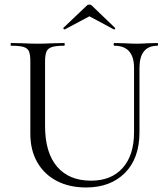

<svg xmlns="http://www.w3.org/2000/svg" viewBox="-20 -815 738 848"><path d="M485 -613Q482 -613 482 -619Q482 -625 485 -625L528 -624Q564 -622 585 -622Q602 -622 634 -624L676 -625Q678 -625 678 -619Q678 -613 676 -613Q596 -613 596 -515V-231Q596 -116 532 -51.5Q468 13 360 13Q286 13 230.5 -16Q175 -45 144.5 -98.5Q114 -152 114 -224V-544Q114 -574 108 -588Q102 -602 84.5 -607.5Q67 -613 29 -613Q27 -613 27 -619Q27 -625 29 -625L78 -624Q120 -622 146 -622Q173 -622 217 -624L263 -625Q266 -625 266 -619Q266 -613 263 -613Q226 -613 208.5 -607Q191 -601 185 -586.5Q179 -572 179 -542V-259Q179 -141 232 -79Q285 -17 382 -17Q472 -17 522 -73.5Q572 -130 572 -230V-515Q572 -613 485 -613ZM375 -795Q381 -795 386 -790L488 -692Q489 -692 489 -690Q489 -688 486.5 -686Q484 -684 483 -685L375 -743L266 -685Q264 -684 261 -687.5Q258 -691 260 -692L363 -790Q368 -795 375 -795Z"/></svg>

Font: Cormorant
Style: Regular
Weight: 400
Designer: Christian Thalmann (Catharsis Fonts)
Foundry: Catharsis Fonts
Version: Version 4.000